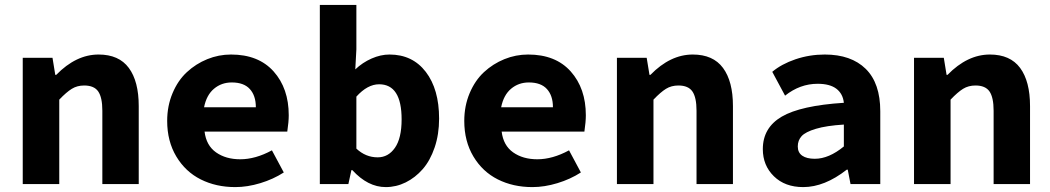

<svg xmlns="http://www.w3.org/2000/svg" viewBox="-20 -743 4237 775"><path d="M71.8 0V-509.8H191.9L203.1 -440.9H207Q287.1 -522.9 377.9 -522.9Q460 -522.9 500 -468.8Q540 -414.6 540 -314.9V0H393.1V-295.9Q393.1 -349.6 376.5 -373.8Q359.9 -397.9 319.8 -397.9Q291.5 -397.9 269.8 -384.5Q248 -371.1 219.2 -340.8V0Z M929.7 12.2Q852.1 12.2 790.3 -18.8Q728.5 -49.8 691.7 -111.3Q654.8 -172.9 654.8 -254.9Q654.8 -315.4 676.5 -366.9Q698.2 -418.5 734.4 -451.9Q770.5 -485.4 816.7 -504.2Q862.8 -522.9 912.6 -522.9Q1023.4 -522.9 1084.5 -454.6Q1145.5 -386.2 1145.5 -277.8Q1145.5 -251.5 1139.6 -211.9H805.7Q812.5 -155.8 852.1 -127.9Q891.6 -100.1 949.7 -100.1Q1011.2 -100.1 1077.6 -136.2L1125.5 -46.9Q1083 -19.5 1030.8 -3.7Q978.5 12.2 929.7 12.2ZM803.7 -310.1H1012.7Q1012.7 -356.9 988.5 -383.5Q964.4 -410.2 915.5 -410.2Q874 -410.2 843.8 -384.8Q813.5 -359.4 803.7 -310.1Z M1537.1 12.2Q1464.8 12.2 1402.3 -56.2H1398.4L1386.2 0H1271V-723.1H1418.5V-543.9L1414.1 -462.9Q1443.4 -490.7 1480 -506.8Q1516.6 -522.9 1552.2 -522.9Q1645 -522.9 1698.7 -452.9Q1752.4 -382.8 1752.4 -264.2Q1752.4 -200.7 1734.4 -147.7Q1716.3 -94.7 1686.3 -60.3Q1656.2 -25.9 1617.7 -6.8Q1579.1 12.2 1537.1 12.2ZM1504.4 -107.9Q1547.4 -107.9 1574.2 -146.5Q1601.1 -185.1 1601.1 -261.2Q1601.1 -402.8 1510.3 -402.8Q1463.4 -402.8 1418.5 -353V-143.1Q1456.1 -107.9 1504.4 -107.9Z M2128.9 12.2Q2051.3 12.2 1989.5 -18.8Q1927.7 -49.8 1890.9 -111.3Q1854 -172.9 1854 -254.9Q1854 -315.4 1875.7 -366.9Q1897.5 -418.5 1933.6 -451.9Q1969.7 -485.4 2015.9 -504.2Q2062 -522.9 2111.8 -522.9Q2222.7 -522.9 2283.7 -454.6Q2344.7 -386.2 2344.7 -277.8Q2344.7 -251.5 2338.9 -211.9H2004.9Q2011.7 -155.8 2051.3 -127.9Q2090.8 -100.1 2148.9 -100.1Q2210.4 -100.1 2276.9 -136.2L2324.7 -46.9Q2282.2 -19.5 2230 -3.7Q2177.7 12.2 2128.9 12.2ZM2002.9 -310.1H2211.9Q2211.9 -356.9 2187.7 -383.5Q2163.6 -410.2 2114.7 -410.2Q2073.2 -410.2 2043 -384.8Q2012.7 -359.4 2002.9 -310.1Z M2470.2 0V-509.8H2590.3L2601.6 -440.9H2605.5Q2685.5 -522.9 2776.4 -522.9Q2858.4 -522.9 2898.4 -468.8Q2938.5 -414.6 2938.5 -314.9V0H2791.5V-295.9Q2791.5 -349.6 2774.9 -373.8Q2758.3 -397.9 2718.3 -397.9Q2689.9 -397.9 2668.2 -384.5Q2646.5 -371.1 2617.7 -340.8V0Z M3222.2 12.2Q3148.4 12.2 3103.8 -31.5Q3059.1 -75.2 3059.1 -141.1Q3059.1 -227.5 3135.5 -272.2Q3211.9 -316.9 3386.2 -328.1Q3382.3 -364.7 3356 -384.8Q3329.6 -404.8 3280.3 -404.8Q3209 -404.8 3148.9 -356.9L3097.2 -453.1Q3134.3 -484.4 3190.9 -503.7Q3247.6 -522.9 3309.1 -522.9Q3415.5 -522.9 3474.4 -465.1Q3533.2 -407.2 3533.2 -293.9V0H3413.1L3401.9 -58.1H3397.9Q3308.1 12.2 3222.2 12.2ZM3269 -102.1Q3325.7 -102.1 3386.2 -151.9V-240.2Q3315.9 -235.8 3273.4 -223.1Q3231 -210.4 3215.6 -193.4Q3200.2 -176.3 3200.2 -151.9Q3200.2 -127 3218.3 -114.5Q3236.3 -102.1 3269 -102.1Z M3669.4 0V-509.8H3789.6L3800.8 -440.9H3804.7Q3884.8 -522.9 3975.6 -522.9Q4057.6 -522.9 4097.7 -468.8Q4137.7 -414.6 4137.7 -314.9V0H3990.7V-295.9Q3990.7 -349.6 3974.1 -373.8Q3957.5 -397.9 3917.5 -397.9Q3889.2 -397.9 3867.4 -384.5Q3845.7 -371.1 3816.9 -340.8V0Z"/></svg>

Font: Office Code Pro Bold
Style: Regular
Weight: 700
Designer: Nathan Rutzky & Paul D. Hunt
Foundry: Adobe Systems Incorporated
Version: Version 1.004;PS 001.004;hotconv 1.0.70;makeotf.lib2.5.58329